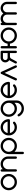

<svg xmlns="http://www.w3.org/2000/svg" viewBox="2786 -3374 821 6434"><g transform="rotate(-90 3197.0 -156.5)"><path d="M585.9 -273.4Q585.9 -160.2 505.9 -80.1Q425.8 0 312.5 0Q199.2 0 119.1 -80.1Q39.1 -160.2 39.1 -273.4Q39.1 -386.7 119.1 -466.8Q199.2 -546.9 312.5 -546.9Q425.8 -546.9 505.9 -466.8Q585.9 -386.7 585.9 -273.4ZM312.5 -468.8Q231.4 -468.8 174.3 -411.6Q117.2 -354.5 117.2 -273.4Q117.2 -192.4 174.3 -135.3Q231.4 -78.1 312.5 -78.1Q393.6 -78.1 450.7 -135.3Q507.8 -192.4 507.8 -273.4Q507.8 -354.5 450.7 -411.6Q393.6 -468.8 312.5 -468.8Z M664.1 -507.8Q664.1 -523.9 675.5 -535.4Q687 -546.9 703.1 -546.9Q719.2 -546.9 730.7 -535.4Q742.2 -523.9 742.2 -507.8V-476.1Q815.4 -546.9 918 -546.9Q1022.9 -546.9 1097.4 -472.4Q1171.9 -397.9 1171.9 -293V-39.1Q1171.9 -22.9 1160.4 -11.5Q1148.9 0 1132.8 0Q1116.7 0 1105.2 -11.5Q1093.8 -22.9 1093.8 -39.1V-293Q1093.8 -365.7 1042.2 -417.2Q990.7 -468.8 918 -468.8Q845.2 -468.8 793.7 -417.2Q742.2 -365.7 742.2 -293V-39.1Q742.2 -22.9 730.7 -11.5Q719.2 0 703.1 0Q687 0 675.5 -11.5Q664.1 -22.9 664.1 -39.1Z M1328.1 -273.4Q1328.1 -192.4 1385.3 -135.3Q1442.4 -78.1 1523.4 -78.1Q1604.5 -78.1 1661.6 -135.3Q1718.8 -192.4 1718.8 -273.4Q1718.8 -354.5 1661.6 -411.6Q1604.5 -468.8 1523.4 -468.8Q1442.4 -468.8 1385.3 -411.6Q1328.1 -354.5 1328.1 -273.4ZM1328.1 195.3Q1328.1 211.4 1316.7 222.9Q1305.2 234.4 1289.1 234.4Q1272.9 234.4 1261.5 222.9Q1250 211.4 1250 195.3V-273.4Q1250 -386.7 1330.1 -466.8Q1410.2 -546.9 1523.4 -546.9Q1636.7 -546.9 1716.8 -466.8Q1796.9 -386.7 1796.9 -273.4Q1796.9 -160.2 1716.8 -80.1Q1636.7 0 1523.4 0Q1410.2 0 1330.1 -80.1Q1329.1 -81.1 1328.1 -82Z M2340.3 -312.5Q2329.6 -368.7 2286.6 -411.6Q2229.5 -468.8 2148.4 -468.8Q2067.4 -468.8 2010.3 -411.6Q1967.3 -368.7 1956.5 -312.5ZM2298.8 -132.8Q2314.9 -132.8 2326.4 -121.3Q2337.9 -109.9 2337.9 -93.8Q2337.9 -77.6 2326.7 -65.9Q2251 0 2148.4 0Q2035.2 0 1955.1 -80.1Q1875 -160.2 1875 -273.4Q1875 -386.7 1955.1 -466.8Q2035.2 -546.9 2148.4 -546.9Q2261.7 -546.9 2341.8 -466.8Q2421.9 -386.7 2421.9 -273.4Q2421.9 -257.3 2410.4 -245.8Q2398.9 -234.4 2382.8 -234.4H1956.5Q1967.3 -178.2 2010.3 -135.3Q2067.4 -78.1 2148.4 -78.1Q2221.7 -78.1 2274.4 -124.5Q2285.2 -132.8 2298.8 -132.8Z M2773.4 -468.8Q2692.4 -468.8 2635.3 -411.6Q2578.1 -354.5 2578.1 -273.4Q2578.1 -192.4 2635.3 -135.3Q2692.4 -78.1 2773.4 -78.1Q2854.5 -78.1 2911.6 -135.3Q2968.8 -192.4 2968.8 -273.4Q2968.8 -354.5 2911.6 -411.6Q2854.5 -468.8 2773.4 -468.8ZM2968.8 -82Q2967.8 -81.1 2966.8 -80.1Q2886.7 0 2773.4 0Q2660.2 0 2580.1 -80.1Q2500 -160.2 2500 -273.4Q2500 -386.7 2580.1 -466.8Q2660.2 -546.9 2773.4 -546.9Q2886.7 -546.9 2966.8 -466.8Q3046.9 -386.7 3046.9 -273.4V0Q3046.9 85.4 2985.4 148.4Q2899.4 234.4 2777.8 234.4Q2656.2 234.4 2570.8 148.4Q2539.1 117.2 2519 80.6Q2513.2 71.8 2513.2 60.1Q2513.2 43.9 2524.7 32.5Q2536.1 21 2552.2 21Q2568.4 21 2580.1 32.2Q2585 37.6 2588.4 43.9Q2603 70.3 2626 93.3Q2689 156.2 2777.8 156.2Q2866.7 156.2 2929.7 93.3Q2968.8 46.4 2968.8 0Z M3590.3 -312.5Q3579.6 -368.7 3536.6 -411.6Q3479.5 -468.8 3398.4 -468.8Q3317.4 -468.8 3260.3 -411.6Q3217.3 -368.7 3206.5 -312.5ZM3548.8 -132.8Q3564.9 -132.8 3576.4 -121.3Q3587.9 -109.9 3587.9 -93.8Q3587.9 -77.6 3576.7 -65.9Q3501 0 3398.4 0Q3285.2 0 3205.1 -80.1Q3125 -160.2 3125 -273.4Q3125 -386.7 3205.1 -466.8Q3285.2 -546.9 3398.4 -546.9Q3511.7 -546.9 3591.8 -466.8Q3671.9 -386.7 3671.9 -273.4Q3671.9 -257.3 3660.4 -245.8Q3648.9 -234.4 3632.8 -234.4H3206.5Q3217.3 -178.2 3260.3 -135.3Q3317.4 -78.1 3398.4 -78.1Q3471.7 -78.1 3524.4 -124.5Q3535.2 -132.8 3548.8 -132.8Z M3999.5 -535.2Q3988.8 -545.9 3971.7 -545.9Q3954.6 -545.9 3943.8 -534.7Q3940.4 -531.7 3937.5 -525.4L3720.7 -53.5Q3717.8 -46.6 3717.8 -38.3Q3717.8 -22.2 3729.2 -10.8Q3740.7 0.7 3756.8 0.7Q3772.9 0.7 3784.7 -10.5Q3788.6 -14.4 3792 -20.8L3971.7 -413.2L4151.4 -20.8Q4154.8 -14.4 4159.2 -10.5Q4170.4 0.7 4186.5 0.7Q4202.6 0.7 4214.1 -10.8Q4225.6 -22.2 4225.6 -38.3Q4225.6 -46.6 4222.7 -53.5L4005.9 -525.4Q4002.9 -531.7 3999.5 -535.2Z M4635.7 -312.5V-468.8H4479.5Q4447.3 -468.8 4424.3 -445.8Q4401.4 -422.9 4401.4 -390.6Q4401.4 -358.4 4424.3 -335.4Q4447.3 -312.5 4479.5 -312.5ZM4674.8 -546.9Q4690.9 -546.9 4702.4 -535.4Q4713.9 -523.9 4713.9 -507.8V-39.1Q4713.9 -22.9 4702.4 -11.5Q4690.9 0 4674.8 0Q4658.7 0 4647.2 -11.5Q4635.7 -22.9 4635.7 -39.1V-234.4H4518.6Q4486.3 -234.4 4463.4 -211.4Q4454.1 -202.1 4448.7 -191.4L4359.4 -24.4Q4356.4 -17.1 4351.1 -11.7Q4339.4 0 4323.2 0Q4307.1 0 4295.7 -11.5Q4284.2 -22.9 4284.2 -39.1Q4284.2 -51.3 4290.5 -60.5L4379.4 -228.5Q4387.2 -243.2 4398.4 -256.3Q4382.8 -266.1 4369.1 -280.3Q4323.2 -325.7 4323.2 -390.6Q4323.2 -455.6 4368.9 -501.2Q4414.6 -546.9 4479.5 -546.9Z M5221.7 -468.8Q5140.6 -468.8 5083.5 -411.6Q5026.4 -354.5 5026.4 -273.4Q5026.4 -192.4 5083.5 -135.3Q5140.6 -78.1 5221.7 -78.1Q5302.7 -78.1 5359.9 -135.3Q5417 -192.4 5417 -273.4Q5417 -354.5 5359.9 -411.6Q5302.7 -468.8 5221.7 -468.8ZM4950.7 -312.5Q4962.4 -400.9 5028.3 -466.8Q5108.4 -546.9 5221.7 -546.9Q5335 -546.9 5415 -466.8Q5495.1 -386.7 5495.1 -273.4Q5495.1 -160.2 5415 -80.1Q5335 0 5221.7 0Q5108.4 0 5028.3 -80.1Q4962.4 -146 4950.7 -234.4H4870.1V-39.1Q4870.1 -22.9 4858.6 -11.5Q4847.2 0 4831.1 0Q4814.9 0 4803.5 -11.5Q4792 -22.9 4792 -39.1V-507.8Q4792 -523.9 4803.5 -535.4Q4814.9 -546.9 4831.1 -546.9Q4847.2 -546.9 4858.6 -535.4Q4870.1 -523.9 4870.1 -507.8V-312.5Z M5651.4 -39.1Q5651.4 -22.9 5639.9 -11.5Q5628.4 0 5612.3 0Q5596.2 0 5584.7 -11.5Q5573.2 -22.9 5573.2 -39.1V-507.8Q5573.2 -523.9 5584.7 -535.4Q5596.2 -546.9 5612.3 -546.9Q5628.4 -546.9 5639.9 -535.4Q5651.4 -523.9 5651.4 -507.8V-497.6Q5709.5 -546.9 5788.1 -546.9Q5877 -546.9 5939.9 -483.9Q5953.1 -470.7 5963.9 -456.1Q5974.6 -470.7 5987.8 -483.9Q6050.8 -546.9 6139.6 -546.9Q6228.5 -546.9 6291.5 -483.9Q6354.5 -420.9 6354.5 -332V-39.1Q6354.5 -22.9 6343 -11.5Q6331.5 0 6315.4 0Q6299.3 0 6287.8 -11.5Q6276.4 -22.9 6276.4 -39.1V-332Q6276.4 -388.7 6236.3 -428.7Q6196.3 -468.8 6139.6 -468.8Q6083 -468.8 6043 -428.7Q6002.9 -388.7 6002.9 -332V-39.1Q6002.9 -22.9 5991.5 -11.5Q5980 0 5963.9 0Q5947.8 0 5936.3 -11.5Q5924.8 -22.9 5924.8 -39.1V-332Q5924.8 -388.7 5884.8 -428.7Q5844.7 -468.8 5788.1 -468.8Q5731.4 -468.8 5691.4 -428.7Q5651.4 -388.7 5651.4 -332Z"/></g></svg>

Font: Comfortaa
Style: Regular
Weight: 400
Designer: Johan Aakerlund - aajohan
Foundry: Johan Aakerlund
Version: Version 2.004 2013